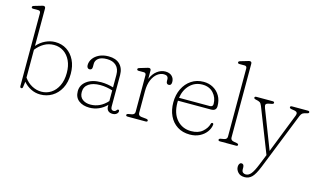

<svg xmlns="http://www.w3.org/2000/svg" viewBox="-106 -1057 2727 1631"><g transform="rotate(15 1257.0 -242.0)"><path d="M117.5 -705.5V-376.5Q149 -413 191 -433Q233 -453 277 -453Q334.5 -453 378.5 -424.5Q422.5 -396 447.5 -345Q472.5 -294 472.5 -226Q472.5 -150.5 444.2 -97.8Q416 -45 369.2 -17.2Q322.5 10.5 266 10.5Q222 10.5 183 -9.2Q144 -29 117 -61.5L110.5 -14Q109 0 98 0Q86 0 86 -16.5V-655Q86 -677.5 66 -677.5H21Q6 -677.5 6 -689Q6 -698 21 -702.5L72.5 -717.5Q81.5 -720 88.2 -722.2Q95 -724.5 99.5 -724.5Q117.5 -724.5 117.5 -705.5ZM273 -426.5Q225.5 -426.5 186.5 -404Q147.5 -381.5 117.5 -343V-98Q146 -58 186 -36.5Q226 -15 269.5 -15Q316 -15 354.2 -40Q392.5 -65 415.2 -112Q438 -159 438 -224.5Q438 -286.5 416.5 -331.8Q395 -377 357.8 -401.8Q320.5 -426.5 273 -426.5Z M568 -100Q568 -154 615 -189.2Q662 -224.5 742 -224.5Q768.5 -224.5 797 -220Q825.5 -215.5 849 -208V-318.5Q849 -371.5 819.2 -399.2Q789.5 -427 738 -427Q688 -427 663.5 -407.5Q639 -388 639 -359.5V-331.5Q639 -304.5 615 -304.5Q604 -304.5 597.8 -313.2Q591.5 -322 591.5 -335Q591.5 -366 610.5 -392.8Q629.5 -419.5 664 -436.2Q698.5 -453 746.5 -453Q810 -453 845 -418.5Q880 -384 880 -324.5V-46Q880 -16 905 -16Q919.5 -16 927.5 -27.5Q930.5 -31 933.5 -34Q936.5 -37 940.5 -37Q950.5 -37 950.5 -25Q950.5 -11 937 -0.2Q923.5 10.5 902.5 10.5Q877.5 10.5 863.2 -2.8Q849 -16 849 -43V-54Q818.5 -23 780 -6.2Q741.5 10.5 698.5 10.5Q640.5 10.5 604.2 -17.8Q568 -46 568 -100ZM602.5 -102Q602.5 -58.5 630.5 -37.8Q658.5 -17 700 -17Q785.5 -17 849 -87.5V-181.5Q825 -189 797.8 -194Q770.5 -199 740.5 -199Q677 -199 639.8 -173.8Q602.5 -148.5 602.5 -102Z M1119.5 -428V-355Q1139 -402.5 1173 -428Q1207 -453.5 1244.5 -453.5Q1281.5 -453.5 1302.5 -433.5Q1323.5 -413.5 1323.5 -382Q1323.5 -351 1300 -351Q1277.5 -351 1277.5 -380.5V-393Q1277.5 -427.5 1238.5 -427.5Q1209 -427.5 1181.8 -407Q1154.5 -386.5 1137 -346.2Q1119.5 -306 1119.5 -247V-57Q1119.5 -31 1147 -28L1190 -23.5Q1207 -21.5 1207 -10.5Q1207 0 1191 0H1033.5Q1018 0 1018 -10.5Q1018 -20.5 1034.5 -23.5L1060.5 -28Q1088.5 -33 1088.5 -57V-377.5Q1088.5 -400 1068.5 -400H1023.5Q1008 -400 1008 -411Q1008 -420.5 1023 -424.5L1074.5 -440Q1083.5 -442.5 1090.5 -444.8Q1097.5 -447 1102 -447Q1119.5 -447 1119.5 -428Z M1748 -283.5Q1748 -241.5 1701.5 -241.5H1411Q1410.5 -234 1410.5 -226Q1410.5 -129 1459.2 -74.8Q1508 -20.5 1584.5 -20.5Q1647 -20.5 1683.8 -52.2Q1720.5 -84 1730.5 -122Q1733.5 -134.5 1742.5 -134.5Q1754 -134.5 1752.5 -120Q1748.5 -87 1726.2 -57Q1704 -27 1666.8 -8.2Q1629.5 10.5 1581 10.5Q1517.5 10.5 1471.5 -19Q1425.5 -48.5 1401 -100Q1376.5 -151.5 1376.5 -218.5Q1376.5 -285 1402.5 -338.2Q1428.5 -391.5 1474.8 -422.2Q1521 -453 1582 -453Q1628.5 -453 1666.2 -432Q1704 -411 1726 -373Q1748 -335 1748 -283.5ZM1578 -427.5Q1513 -427.5 1468.5 -383.2Q1424 -339 1413.5 -267.5H1683Q1711 -267.5 1711 -292.5Q1711 -348.5 1675 -388Q1639 -427.5 1578 -427.5Z M1931.5 -705.5V-57Q1931.5 -33 1959.5 -28L1985 -23.5Q2001.5 -20.5 2001.5 -10.5Q2001.5 0 1986 0H1845.5Q1830 0 1830 -10.5Q1830 -20.5 1846.5 -23.5L1873 -28Q1900.5 -33 1900.5 -57V-655Q1900.5 -677.5 1880.5 -677.5H1835.5Q1820 -677.5 1820 -689Q1820 -698 1835.5 -702.5L1887 -717.5Q1895.5 -720 1902.5 -722.2Q1909.5 -724.5 1914 -724.5Q1931.5 -724.5 1931.5 -705.5Z M2220 102.5 2257 10.5 2103.5 -381Q2095 -402.5 2084.2 -409.8Q2073.5 -417 2048.5 -421.5Q2031 -425 2031 -434.5Q2031 -445.5 2047 -445.5H2189Q2204.5 -445.5 2204.5 -434.5Q2204.5 -425 2187 -421.5L2164 -417Q2141.5 -412.5 2137.5 -402.8Q2133.5 -393 2141.5 -372L2273.5 -31L2410 -378.5Q2422.5 -411 2389.5 -417L2362 -421.5Q2344 -424.5 2344 -434.5Q2344 -445.5 2360.5 -445.5H2498.5Q2514 -445.5 2514 -434.5Q2514 -431 2510.8 -427.5Q2507.5 -424 2497.5 -422Q2470.5 -416.5 2460 -409Q2449.5 -401.5 2442 -383.5L2243.5 115.5Q2214 189 2187.5 214.2Q2161 239.5 2125.5 239.5Q2087 239.5 2066.8 217.5Q2046.5 195.5 2046.5 169Q2046.5 152.5 2053.2 142.5Q2060 132.5 2070.5 132.5Q2093.5 132.5 2093.5 164V177.5Q2093.5 198 2103.8 206.2Q2114 214.5 2128.5 214.5Q2154 214.5 2174.5 189.8Q2195 165 2220 102.5Z"/></g></svg>

Font: Fraunces 72pt S100 Thin
Style: Regular
Weight: 100
Version: Version 1.000; ttfautohint (v1.8.3)